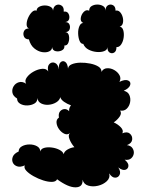

<svg xmlns="http://www.w3.org/2000/svg" viewBox="-20 -807 638 844"><path d="M231 -19Q226 -8 209 -7.5Q192 -7 170 -14Q148 -21 127.5 -32.5Q107 -44 95.5 -56.5Q84 -69 89 -80Q69 -71 55 -76Q41 -81 36 -93Q31 -105 36.5 -118.5Q42 -132 62 -141Q62 -156 76.5 -164Q91 -172 110 -172Q129 -172 143 -164Q157 -156 157 -141Q160 -153 174.5 -157Q189 -161 208 -158.5Q227 -156 242 -148Q257 -140 260 -129Q262 -141 276.5 -149.5Q291 -158 307 -160Q293 -176 285.5 -195Q278 -214 288 -222Q276 -213 263 -219Q250 -225 240 -238.5Q230 -252 228.5 -267Q227 -282 239 -290Q236 -308 244 -317.5Q252 -327 263.5 -327.5Q275 -328 284 -318Q282 -331 292 -344Q275 -350 261.5 -359.5Q248 -369 245 -380Q242 -366 227 -357Q212 -348 194 -346.5Q176 -345 161.5 -352Q147 -359 144 -376Q145 -360 131.5 -352Q118 -344 100 -343.5Q82 -343 68.5 -351Q55 -359 55 -374Q37 -385 34.5 -400Q32 -415 40 -428Q48 -441 63 -445.5Q78 -450 95 -439Q87 -452 98 -467Q109 -482 128 -492.5Q147 -503 165.5 -504.5Q184 -506 192 -493Q187 -516 197.5 -526Q208 -536 221.5 -530.5Q235 -525 239 -502Q237 -525 246.5 -533.5Q256 -542 266.5 -535Q277 -528 279 -505Q280 -518 295.5 -524.5Q311 -531 333 -531.5Q355 -532 377 -527.5Q399 -523 413 -514Q427 -505 426 -491Q434 -506 450.5 -507Q467 -508 482.5 -499Q498 -490 505.5 -476Q513 -462 505 -447Q529 -459 542.5 -453.5Q556 -448 552.5 -434Q549 -420 524 -408Q542 -404 548.5 -389.5Q555 -375 552 -358Q549 -341 537.5 -329.5Q526 -318 508 -321Q516 -309 506 -294.5Q496 -280 480 -269Q498 -261 511 -247.5Q524 -234 518 -221Q539 -230 551 -219.5Q563 -209 561 -193Q559 -177 538 -169Q555 -167 562.5 -155.5Q570 -144 568 -131.5Q566 -119 556 -110.5Q546 -102 528 -105Q546 -90 544.5 -77Q543 -64 530.5 -60.5Q518 -57 500 -71Q512 -52 506 -39Q500 -26 486 -26Q472 -26 460 -45Q465 -25 449.5 -10.5Q434 4 411 9.5Q388 15 368 9Q348 3 343 -17Q345 16 312.5 16.5Q280 17 231 -19ZM346 -614Q335 -614 329.5 -628Q324 -642 323.5 -660Q323 -678 329 -692Q335 -706 346 -706Q333 -712 335 -727.5Q337 -743 348 -754.5Q359 -766 372 -760Q372 -774 383 -780.5Q394 -787 408 -787Q422 -787 433 -780.5Q444 -774 444 -760Q444 -778 455 -784Q466 -790 477 -784Q488 -778 488 -760Q499 -763 507.5 -754Q516 -745 519.5 -731Q523 -717 520 -705Q517 -693 506 -690Q518 -688 522 -673.5Q526 -659 523.5 -641.5Q521 -624 512.5 -611.5Q504 -599 492 -600Q492 -582 482 -576Q472 -570 462 -576Q452 -582 452 -600Q452 -588 438.5 -582.5Q425 -577 406 -578.5Q387 -580 370 -588.5Q353 -597 346 -614ZM107 -634Q91 -634 85.5 -646Q80 -658 85.5 -670Q91 -682 107 -682Q97 -686 97 -700Q97 -714 104 -729.5Q111 -745 121 -754.5Q131 -764 141 -760Q141 -771 152 -777Q163 -783 177 -783Q191 -783 202 -777Q213 -771 213 -760Q215 -779 227 -784.5Q239 -790 250.5 -782.5Q262 -775 260 -756Q275 -758 281 -747Q287 -736 284 -724Q281 -712 267 -710Q281 -710 285.5 -699Q290 -688 285.5 -677Q281 -666 267 -666Q280 -665 283 -650Q286 -635 281 -620.5Q276 -606 263 -607Q265 -592 252 -585.5Q239 -579 225 -582Q211 -585 209 -600Q209 -587 196 -581Q183 -575 165 -578Q147 -581 130.5 -594.5Q114 -608 107 -634Z"/></svg>

Font: Rubik Bubbles
Style: Regular
Weight: 400
Designer: Hubert and Fischer, NaN
Foundry: Hubert and Fischer, NaN
Version: Version 2.200